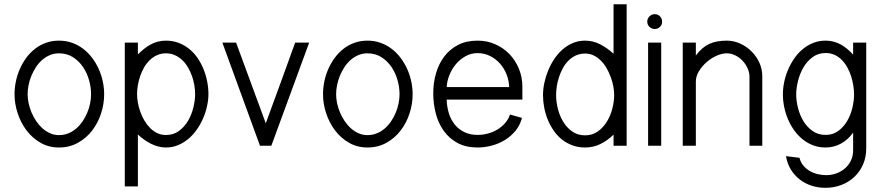

<svg xmlns="http://www.w3.org/2000/svg" viewBox="-20 -690 4170 909"><path d="M473.1 -243.7Q473.1 -197.8 458.5 -152.8Q443.8 -107.9 416.3 -72Q388.7 -36.1 348.9 -13.9Q309.1 8.3 259.3 8.3Q210.4 8.3 171.4 -14.4Q132.3 -37.1 105.2 -73.2Q78.1 -109.4 63.5 -154.3Q48.8 -199.2 48.8 -243.7Q48.8 -273.9 55.2 -304.7Q61.5 -335.4 74 -363.5Q86.4 -391.6 104.2 -416Q122.1 -440.4 145.5 -458.7Q168.9 -477.1 197.5 -487.3Q226.1 -497.6 259.3 -497.6Q292.5 -497.6 321.3 -487.3Q350.1 -477.1 374 -458.7Q397.9 -440.4 416.3 -416Q434.6 -391.6 447.3 -363.5Q460 -335.4 466.6 -304.7Q473.1 -273.9 473.1 -243.7ZM411.1 -243.7Q411.1 -276.9 401.4 -311.3Q391.6 -345.7 372.3 -373.8Q353 -401.9 324.7 -419.7Q296.4 -437.5 259.3 -437.5Q235.8 -437.5 215.8 -429Q195.8 -420.4 179.2 -405.8Q162.6 -391.1 149.9 -371.6Q137.2 -352.1 128.4 -330.6Q119.6 -309.1 115.2 -286.6Q110.8 -264.2 110.8 -243.7Q110.8 -223.6 115.5 -201.4Q120.1 -179.2 129.2 -157.7Q138.2 -136.2 151.4 -116.7Q164.6 -97.2 180.9 -82.5Q197.3 -67.9 217 -59.1Q236.8 -50.3 259.3 -50.3Q282.7 -50.3 303.2 -58.6Q323.7 -66.9 340.6 -81.3Q357.4 -95.7 370.6 -115Q383.8 -134.3 392.8 -155.8Q401.9 -177.2 406.5 -199.7Q411.1 -222.2 411.1 -243.7Z M570.8 192.4V-488.3H632.8V-432.6Q647 -446.3 661.6 -458.3Q676.3 -470.2 692.4 -479Q708.5 -487.8 726.6 -492.7Q744.6 -497.6 765.6 -497.6Q798.8 -497.6 826.4 -486.8Q854 -476.1 876.5 -457.8Q898.9 -439.5 915.8 -414.8Q932.6 -390.1 943.8 -362.1Q955.1 -334 960.9 -304Q966.8 -273.9 966.8 -244.6Q966.8 -217.8 960.4 -188.5Q954.1 -159.2 942.1 -131.1Q930.2 -103 912.6 -77.6Q895 -52.2 872.6 -33.2Q850.1 -14.2 823.2 -2.9Q796.4 8.3 765.6 8.3Q746.6 8.3 728.5 3.4Q710.4 -1.5 693.8 -9.8Q677.2 -18.1 661.9 -29.3Q646.5 -40.5 632.8 -53.2V192.4ZM903.8 -244.6Q903.8 -264.6 900.1 -286.6Q896.5 -308.6 888.9 -330.1Q881.3 -351.6 869.9 -371.1Q858.4 -390.6 843 -405.3Q827.6 -419.9 808.3 -428.7Q789.1 -437.5 765.6 -437.5Q742.2 -437.5 723.1 -428.7Q704.1 -419.9 688.7 -405Q673.3 -390.1 662.1 -370.6Q650.9 -351.1 643.6 -329.6Q636.2 -308.1 632.6 -286.1Q628.9 -264.2 628.9 -244.6Q628.9 -225.6 632.8 -203.9Q636.7 -182.1 644.3 -160.6Q651.9 -139.2 663.6 -119.4Q675.3 -99.6 690.4 -84.2Q705.6 -68.8 724.4 -59.8Q743.2 -50.8 765.6 -50.8Q800.8 -50.8 826.9 -69.8Q853 -88.9 870.1 -117.9Q887.2 -147 895.5 -180.9Q903.8 -214.8 903.8 -244.6Z M1097.7 -488.3 1238.3 -106.4Q1273.4 -202.1 1308.3 -297.4Q1343.3 -392.6 1377.4 -488.3H1443.8L1264.6 0H1210.9L1032.7 -488.3Z M1933.6 -243.7Q1933.6 -197.8 1918.9 -152.8Q1904.3 -107.9 1876.7 -72Q1849.1 -36.1 1809.3 -13.9Q1769.5 8.3 1719.7 8.3Q1670.9 8.3 1631.8 -14.4Q1592.8 -37.1 1565.7 -73.2Q1538.6 -109.4 1523.9 -154.3Q1509.3 -199.2 1509.3 -243.7Q1509.3 -273.9 1515.6 -304.7Q1522 -335.4 1534.4 -363.5Q1546.9 -391.6 1564.7 -416Q1582.5 -440.4 1606 -458.7Q1629.4 -477.1 1658 -487.3Q1686.5 -497.6 1719.7 -497.6Q1752.9 -497.6 1781.7 -487.3Q1810.5 -477.1 1834.5 -458.7Q1858.4 -440.4 1876.7 -416Q1895 -391.6 1907.7 -363.5Q1920.4 -335.4 1927 -304.7Q1933.6 -273.9 1933.6 -243.7ZM1871.6 -243.7Q1871.6 -276.9 1861.8 -311.3Q1852.1 -345.7 1832.8 -373.8Q1813.5 -401.9 1785.2 -419.7Q1756.8 -437.5 1719.7 -437.5Q1696.3 -437.5 1676.3 -429Q1656.2 -420.4 1639.6 -405.8Q1623 -391.1 1610.4 -371.6Q1597.7 -352.1 1588.9 -330.6Q1580.1 -309.1 1575.7 -286.6Q1571.3 -264.2 1571.3 -243.7Q1571.3 -223.6 1575.9 -201.4Q1580.6 -179.2 1589.6 -157.7Q1598.6 -136.2 1611.8 -116.7Q1625 -97.2 1641.4 -82.5Q1657.7 -67.9 1677.5 -59.1Q1697.3 -50.3 1719.7 -50.3Q1743.2 -50.3 1763.7 -58.6Q1784.2 -66.9 1801 -81.3Q1817.9 -95.7 1831.1 -115Q1844.2 -134.3 1853.3 -155.8Q1862.3 -177.2 1866.9 -199.7Q1871.6 -222.2 1871.6 -243.7Z M2451.2 -131.8Q2442.4 -97.7 2421.1 -71.5Q2399.9 -45.4 2371.1 -27.6Q2342.3 -9.8 2308.6 -0.7Q2274.9 8.3 2240.7 8.3Q2185.5 8.3 2146 -13.2Q2106.4 -34.7 2080.8 -70.6Q2055.2 -106.4 2043.2 -152.6Q2031.2 -198.7 2031.2 -248.5Q2031.2 -297.9 2044.2 -342.8Q2057.1 -387.7 2083 -422.1Q2108.9 -456.5 2148.2 -477.1Q2187.5 -497.6 2240.7 -497.6Q2286.6 -497.6 2325.4 -480.2Q2364.3 -462.9 2392.6 -433.1Q2420.9 -403.3 2437 -363.8Q2453.1 -324.2 2453.1 -279.8V-218.3H2094.7Q2095.7 -184.1 2105.2 -153.6Q2114.7 -123 2133.1 -100.3Q2151.4 -77.6 2178.5 -64.5Q2205.6 -51.3 2241.2 -51.3Q2265.6 -51.3 2289.6 -57.6Q2313.5 -64 2334 -76.2Q2354.5 -88.4 2370.6 -106.4Q2386.7 -124.5 2394.5 -147.9ZM2390.6 -277.8Q2389.6 -308.6 2378.4 -337.4Q2367.2 -366.2 2347.4 -388.7Q2327.6 -411.1 2300.5 -424.8Q2273.4 -438.5 2240.7 -438.5Q2210 -438.5 2183.8 -423.8Q2157.7 -409.2 2138.4 -386.2Q2119.1 -363.3 2107.7 -334.5Q2096.2 -305.7 2094.7 -277.8Z M2884.8 0V-52.7Q2856.4 -24.9 2823 -8.3Q2789.6 8.3 2750 8.3Q2717.3 8.3 2689.7 -2Q2662.1 -12.2 2639.9 -30Q2617.7 -47.9 2601.1 -72Q2584.5 -96.2 2573.2 -123.8Q2562 -151.4 2556.4 -180.9Q2550.8 -210.4 2550.8 -239.7Q2550.8 -267.1 2556.9 -296.6Q2563 -326.2 2574.7 -355Q2586.4 -383.8 2603.5 -409.7Q2620.6 -435.5 2642.6 -455.1Q2664.6 -474.6 2691.7 -486.1Q2718.8 -497.6 2750 -497.6Q2788.1 -497.6 2822.3 -479.7Q2856.4 -461.9 2884.8 -435.5V-669.9H2946.8V0ZM2612.8 -239.7Q2612.8 -210 2620.8 -176.5Q2628.9 -143.1 2645.8 -114.7Q2662.6 -86.4 2688.5 -67.9Q2714.4 -49.3 2750 -49.3Q2785.2 -49.3 2811 -68.1Q2836.9 -86.9 2854 -115.5Q2871.1 -144 2879.4 -177.2Q2887.7 -210.4 2887.7 -239.7Q2887.7 -258.8 2883.8 -280.5Q2879.9 -302.2 2871.8 -324.2Q2863.8 -346.2 2852.3 -366.5Q2840.8 -386.7 2825.4 -402.3Q2810.1 -418 2791.3 -427.2Q2772.5 -436.5 2750 -436.5Q2726.1 -436.5 2706.5 -427.5Q2687 -418.5 2671.6 -403.3Q2656.2 -388.2 2645.3 -368.2Q2634.3 -348.1 2627 -326.4Q2619.6 -304.7 2616.2 -282.2Q2612.8 -259.8 2612.8 -239.7Z M3114.7 -587.4Q3114.7 -572.8 3104.7 -562.7Q3094.7 -552.7 3079.6 -552.7Q3065.4 -552.7 3054.9 -562.7Q3044.4 -572.8 3044.4 -587.4Q3044.4 -602.1 3054.9 -612.5Q3065.4 -623 3079.6 -623Q3094.7 -623 3104.7 -612.5Q3114.7 -602.1 3114.7 -587.4ZM3110.4 0H3048.3V-488.3H3110.4Z M3274.4 -488.3V-427.2Q3289.1 -446.8 3304.4 -460.2Q3319.8 -473.6 3337.6 -481.9Q3355.5 -490.2 3376 -493.9Q3396.5 -497.6 3420.9 -497.6Q3453.6 -497.6 3483.9 -483.9Q3514.2 -470.2 3537.6 -447Q3561 -423.8 3575 -393.6Q3588.9 -363.3 3588.9 -330.1V0H3528.3V-326.7Q3528.3 -347.2 3519.3 -366.9Q3510.3 -386.7 3495.4 -402.6Q3480.5 -418.5 3460.9 -428Q3441.4 -437.5 3420.9 -437.5Q3397.9 -437.5 3372.3 -426Q3346.7 -414.6 3325 -395.5Q3303.2 -376.5 3288.8 -352.5Q3274.4 -328.6 3274.4 -303.7V0H3212.4V-488.3Z M4081.1 12.2Q4081.1 53.7 4066.2 88.1Q4051.3 122.6 4025.1 147.2Q3999 171.9 3963.9 185.5Q3928.7 199.2 3887.7 199.2Q3853 199.2 3821.8 189Q3790.5 178.7 3765.6 159.2Q3740.7 139.6 3723.9 112.1Q3707 84.5 3701.2 49.3L3765.1 57.1Q3770.5 78.6 3783.4 94Q3796.4 109.4 3813.5 119.4Q3830.6 129.4 3851.1 134.3Q3871.6 139.2 3892.1 139.2Q3917.5 139.2 3940.4 130.6Q3963.4 122.1 3981 106.7Q3998.5 91.3 4008.8 69.6Q4019 47.9 4019 21.5V-62.5Q3996.6 -29.8 3962.4 -10.7Q3928.2 8.3 3888.7 8.3Q3856.4 8.3 3829.1 -2.2Q3801.8 -12.7 3779.3 -31Q3756.8 -49.3 3739.5 -73.7Q3722.2 -98.1 3710.4 -126Q3698.7 -153.8 3692.6 -183.8Q3686.5 -213.9 3686.5 -242.7Q3686.5 -271.5 3692.6 -301.3Q3698.7 -331.1 3710.7 -359.4Q3722.7 -387.7 3740 -412.8Q3757.3 -438 3779.8 -456.8Q3802.2 -475.6 3829.6 -486.6Q3856.9 -497.6 3888.7 -497.6Q3909.2 -497.6 3927.2 -492.7Q3945.3 -487.8 3961.2 -479Q3977.1 -470.2 3991.5 -458Q4005.9 -445.8 4019 -431.2V-488.3H4081.1ZM4023.4 -242.7Q4023.4 -262.2 4020 -284.4Q4016.6 -306.6 4009.8 -328.4Q4002.9 -350.1 3991.9 -370.1Q3981 -390.1 3966.1 -405.5Q3951.2 -420.9 3931.9 -429.9Q3912.6 -439 3888.7 -439Q3853.5 -439 3827.1 -419.4Q3800.8 -399.9 3783.7 -370.6Q3766.6 -341.3 3758.1 -306.9Q3749.5 -272.5 3749.5 -242.7Q3749.5 -212.4 3758.1 -178.7Q3766.6 -145 3783.7 -116.7Q3800.8 -88.4 3827.1 -69.8Q3853.5 -51.3 3888.7 -51.3Q3923.8 -51.3 3949.2 -70.3Q3974.6 -89.4 3991.2 -117.9Q4007.8 -146.5 4015.6 -179.9Q4023.4 -213.4 4023.4 -242.7Z"/></svg>

Font: SengBuhan
Style: Regular
Weight: 400
Designer: John M. Durdin
Foundry: Lao Script for Windows
Version: Version 1.400